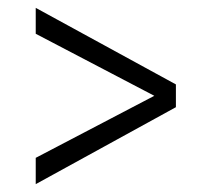

<svg xmlns="http://www.w3.org/2000/svg" viewBox="-20 -604 507 489"><path d="M71 -135 428 -331V-389L71 -584V-518L373 -360L71 -202Z"/></svg>

Font: GradeGX
Style: Regular
Weight: 100
Width: 1
Designer: Adam Twardoch
Foundry: Adam Twardoch
Version: Version 2.002; DEVELOPMENT